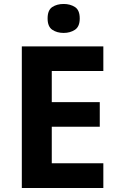

<svg xmlns="http://www.w3.org/2000/svg" viewBox="-20 -948 600 968"><path d="M501 0H90V-714H501V-590H241V-433H483V-309H241V-125H501ZM301 -928Q334 -928 358 -912.5Q382 -897 382 -855Q382 -814 358 -798Q334 -782 301 -782Q267 -782 243.5 -798Q220 -814 220 -855Q220 -897 243.5 -912.5Q267 -928 301 -928Z"/></svg>

Font: Noto Sans Sinhala UI
Style: Bold
Weight: 700
Designer: Jelle Bosma - Monotype Design Team
Foundry: Monotype Imaging Inc.
Version: Version 2.006; ttfautohint (v1.8.4.7-5d5b)